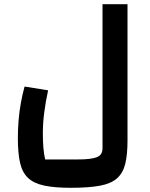

<svg xmlns="http://www.w3.org/2000/svg" viewBox="-20 -654 713 914"><path d="M317 240Q240 240 190.5 229.5Q141 219 113.5 193Q86 167 75.5 121Q65 75 65 4Q65 -38 68.5 -81Q72 -124 79.5 -165Q87 -206 97 -242L209 -224Q197 -169 190.5 -118Q184 -67 184 -20Q184 20 186.5 49.5Q189 79 195 105H352Q413 105 440.5 94.5Q468 84 468 52V-634H587V14Q587 81 576.5 125Q566 169 537.5 194.5Q509 220 456 230Q403 240 317 240Z"/></svg>

Font: Changa SemiBold
Style: Regular
Weight: 600
Designer: Eduardo Rodriguez Tunni
Foundry: Eduardo Rodriguez Tunni
Version: Version 3.002; ttfautohint (v1.8.2)